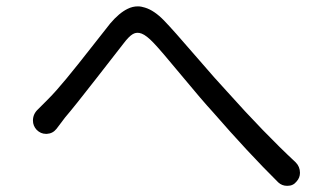

<svg xmlns="http://www.w3.org/2000/svg" viewBox="-20 -650 1040 606"><path d="M158.2 -243.2Q146.5 -228.5 127.9 -227.5Q126 -227.5 125 -227.5Q108.4 -227.5 95.7 -240.2Q84 -252.9 84 -269.5Q84 -290 99.6 -304.7Q109.4 -314.5 131.8 -336.9Q156.2 -361.3 190.4 -402.8Q224.6 -444.3 268.1 -500Q311.5 -555.7 328.1 -576.2Q356.4 -609.4 382.8 -622.1Q398.4 -629.9 415 -629.9Q425.8 -629.9 437.5 -626Q466.8 -617.2 498 -585Q526.4 -555.7 596.2 -474.6Q666 -393.6 697.3 -360.4Q813.5 -230.5 913.1 -137.7Q926.8 -124 926.8 -104.5Q926.8 -88.9 916 -77.1Q905.3 -63.5 887.7 -63.5Q886.7 -63.5 885.7 -63.5Q870.1 -63.5 858.4 -74.2Q762.7 -168.9 652.3 -295.9Q618.2 -333 552.7 -412.1Q487.3 -491.2 464.8 -514.6Q442.4 -538.1 427.2 -543.9Q412.1 -549.8 399.4 -542.5Q386.7 -535.2 369.1 -511.7Q351.6 -489.3 283.2 -401.4Q214.8 -313.5 185.5 -279.3Q170.9 -260.7 158.2 -243.2Z"/></svg>

Font: Gen Jyuu Gothic Normal
Style: Regular
Weight: 300
Designer: [Source Han Sans]
Ryoko NISHIZUKA  (kana & ideographs); Paul D. Hunt (Latin, Greek & Cyrillic); Wenlong ZHANG  (bopomofo
Version: Version 1.002.20150607